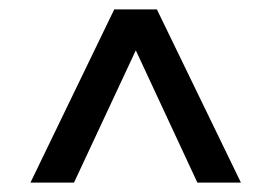

<svg xmlns="http://www.w3.org/2000/svg" viewBox="-20 -760 580 410"><path d="M494.5 -370H401.5L270 -652.5L138 -370H45L224 -740H315Z"/></svg>

Font: Encode Sans Condensed Medium
Style: Regular
Weight: 500
Width: 3
Designer: Multiple Designers
Foundry: Impallari Type
Version: Version 2.000